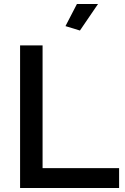

<svg xmlns="http://www.w3.org/2000/svg" viewBox="-20 -936 624 956"><path d="M468 -916 378 -784 306 -806 363 -916ZM573 0H80V-710H192V-99H573Z"/></svg>

Font: Raleway
Style: Regular
Weight: 600
Designer: Matt McInerney, Pablo Impallari, Rodrigo Fuenzalida
Foundry: Matt McInerney, Pablo Impallari, Rodrigo Fuenzalida
Version: Version 1.000;PS 001.001;hotconv 1.0.56; ttfautohint (v1.5)